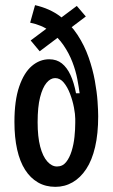

<svg xmlns="http://www.w3.org/2000/svg" viewBox="-20 -711 437 745"><path d="M195 14Q157 14 127.5 -3Q98 -20 77.5 -52Q57 -84 46.5 -131Q36 -178 36 -238Q36 -321 54.5 -375Q73 -429 103.5 -455Q134 -481 171 -481Q200 -481 220 -465Q240 -449 253.5 -420Q267 -391 275 -349H289Q286 -372 280 -404Q274 -436 261 -470Q248 -504 226.5 -535.5Q205 -567 173.5 -590.5Q142 -614 97 -623L116 -691Q173 -678 213.5 -647.5Q254 -617 281 -575.5Q308 -534 324 -488Q340 -442 348 -398Q356 -354 358.5 -317.5Q361 -281 361 -260Q361 -192 349 -140.5Q337 -89 314.5 -55Q292 -21 261.5 -3.5Q231 14 195 14ZM201 -65Q223 -65 236.5 -82Q250 -99 258 -125Q266 -151 269 -180Q272 -209 272 -234V-250Q272 -267 267 -293.5Q262 -320 252 -346.5Q242 -373 227.5 -390.5Q213 -408 194 -408Q176 -408 160.5 -389.5Q145 -371 135.5 -333.5Q126 -296 126 -237Q126 -180 136 -142Q146 -104 163.5 -84.5Q181 -65 201 -65ZM99 -554 278 -688 313 -647 134 -512Z"/></svg>

Font: Bricolage Grotesque 36pt Condensed
Style: Regular
Weight: 400
Width: 3
Designer: Mathieu Triay
Foundry: Atelier Triay
Version: Version 1.001;gftools[0.9.33.dev8+g029e19f]